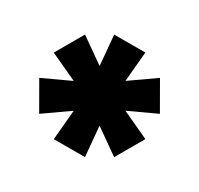

<svg xmlns="http://www.w3.org/2000/svg" viewBox="-94 -686 640 617"><g transform="rotate(-30 226.0 -378.0)"><path d="M423 -425 365 -525 274 -461 284 -572H168L178 -461L87 -525L29 -425L130 -378L29 -331L87 -231L178 -295L168 -184H284L274 -295L365 -231L423 -331L322 -378Z"/></g></svg>

Font: Kufam Arabic Latin Roman Bold
Style: Regular
Weight: 700
Designer: Wael Morcos & Artur Schmal
Version: Version 1.200;PS 001.200;hotconv 1.0.88;makeotf.lib2.5.64775